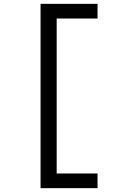

<svg xmlns="http://www.w3.org/2000/svg" viewBox="-20 -810 640 1000"><path d="M191.2 170H488V93.6H275.2V-713.6H488V-790H191.2Z"/></svg>

Font: CommitMonoV143 ExtLt
Style: Regular
Weight: 200
Monospace: yes
Designer: Eigil Nikolajsen
Foundry: Eigil Nikolajsen
Version: Version 1.143